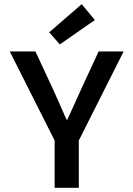

<svg xmlns="http://www.w3.org/2000/svg" viewBox="-20 -901 640 921"><path d="M242 0V-227L27 -654H150L232 -478Q249 -440 265.5 -403.5Q282 -367 299 -327H303Q321 -367 338 -404Q355 -441 372 -479L453 -654H573L358 -227V0ZM267 -688 216 -746 372 -881 435 -805Z"/></svg>

Font: Source Code Pro Semibold
Style: Regular
Weight: 600
Monospace: yes
Designer: Paul D. Hunt, Teo Tuominen
Foundry: Adobe Systems Incorporated
Version: Version 2.030;PS 1.000;hotconv 16.6.51;makeotf.lib2.5.65220